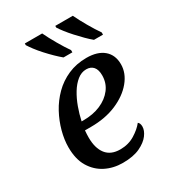

<svg xmlns="http://www.w3.org/2000/svg" viewBox="-188 -867 877 977"><g transform="rotate(-30 250.5 -378.0)"><path d="M243 10Q188 10 142.5 -13Q97 -36 69.5 -81.5Q42 -127 42 -197Q42 -241 55 -289.5Q68 -338 92.5 -383.5Q117 -429 154 -466Q191 -503 240 -524.5Q289 -546 348 -546Q413 -546 449 -515.5Q485 -485 485 -430Q485 -378 447 -332Q409 -286 343.5 -258Q278 -230 193 -230H158Q157 -219 156.5 -208.5Q156 -198 156 -189Q156 -126 183.5 -91Q211 -56 266 -56Q314 -56 351.5 -79Q389 -102 410 -129Q421 -121 421 -101Q421 -78 402 -52.5Q383 -27 344 -8.5Q305 10 243 10ZM176 -278Q234 -278 278 -297Q322 -316 348 -350Q374 -384 374 -429Q374 -462 359.5 -479Q345 -496 318 -496Q290 -496 265.5 -476.5Q241 -457 221.5 -425Q202 -393 188 -354.5Q174 -316 166 -278ZM428 -606Q411 -620 391.5 -639.5Q372 -659 352 -681Q332 -703 316.5 -723Q301 -743 293 -756V-766H396Q412 -732 436 -690.5Q460 -649 481 -619V-606ZM249 -606Q232 -620 212 -639.5Q192 -659 172 -681Q152 -703 137 -723Q122 -743 114 -756V-766H216Q232 -732 256 -690.5Q280 -649 301 -619V-606Z"/></g></svg>

Font: ET Text
Style: Italic
Weight: 470
Italic angle: -12°
Designer: Monotype Design Team
Foundry: Monotype Imaging Inc.
Version: Version 2.009